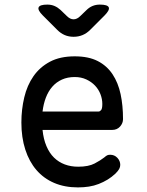

<svg xmlns="http://www.w3.org/2000/svg" viewBox="-20 -805 640 835"><path d="M459 -132Q478 -132 490.5 -118.5Q503 -105 503 -88Q503 -79 498.5 -70.5Q494 -62 482 -50Q466 -35 448 -24Q430 -13 409.5 -5Q389 3 366.5 6.5Q344 10 319 10Q261 10 215.5 -9.5Q170 -29 138.5 -65.5Q107 -102 90 -154.5Q73 -207 73 -272Q73 -329 85.5 -381.5Q98 -434 125.5 -473.5Q153 -513 197 -536.5Q241 -560 305 -560Q365 -560 405 -539.5Q445 -519 469.5 -482Q494 -445 504.5 -395.5Q515 -346 515 -287Q515 -269 502 -254.5Q489 -240 468 -240H165Q169 -200 182 -169.5Q195 -139 215 -119.5Q235 -100 261.5 -90Q288 -80 320 -80Q365 -80 391.5 -94Q418 -108 433 -120Q441 -127 446 -129.5Q451 -132 459 -132ZM165 -320H409Q414 -320 419.5 -326Q425 -332 425 -353Q425 -374 417 -395Q409 -416 393.5 -432.5Q378 -449 355.5 -459.5Q333 -470 305 -470Q274 -470 249.5 -459Q225 -448 207.5 -428Q190 -408 179.5 -380.5Q169 -353 165 -320ZM186 -785Q203 -785 217 -779Q231 -773 243 -762L271 -735Q285 -721 300 -721Q315 -721 329 -735L356 -761Q368 -773 382.5 -779Q397 -785 414 -785Q448 -785 453 -773Q458 -761 434 -737L372 -675Q357 -660 339 -652.5Q321 -645 300 -645Q279 -645 261.5 -652.5Q244 -660 229 -675L166 -738Q143 -761 148 -773Q153 -785 186 -785Z"/></svg>

Font: Maple Mono NF
Style: Regular
Weight: 400
Monospace: yes
Designer: subframe7536
Version: Version 7.000